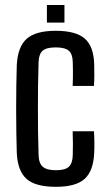

<svg xmlns="http://www.w3.org/2000/svg" viewBox="-20 -729 432 757"><path d="M266.5 -390.1Q267.4 -405.6 267.5 -422.2Q267.5 -438.8 267.5 -454.8Q267.4 -470.8 266.9 -484Q266.2 -516.3 251.1 -529.2Q235.9 -542.1 199.8 -542.1Q163.1 -542.1 148.1 -529Q133.1 -515.9 132.1 -483.6Q130.6 -437.3 130 -392.2Q129.5 -347.1 129.5 -302.1Q129.5 -257 130 -211.3Q130.6 -165.5 132.1 -117.6Q133.1 -84.5 149.1 -71.2Q165.1 -57.9 200.6 -57.9Q236.5 -57.9 251.4 -71.4Q266.2 -85 266.9 -118.2Q267.5 -138.8 267.5 -160.5Q267.5 -182.1 266.5 -211.5H350.4Q351.8 -194.4 352.1 -169Q352.4 -143.6 351.4 -126.3Q348.4 -55.1 313.7 -23.7Q278.9 7.6 200.6 7.6Q119.4 7.6 84.4 -23.9Q49.5 -55.4 46.2 -126.3Q45.1 -161.3 44.4 -205.4Q43.7 -249.6 43.7 -297.2Q43.7 -344.8 44.3 -390.1Q44.8 -435.4 46.2 -472.5Q50.1 -545.3 85.6 -576.4Q121 -607.6 199.8 -607.6Q278.8 -607.6 314.2 -576.9Q349.6 -546.1 351.4 -475.3Q352 -455.3 351.9 -431.8Q351.8 -408.4 350.4 -390.1ZM164.9 -640V-709.2H234.1V-640Z"/></svg>

Font: Big Shoulders Text SC Thin
Style: Regular
Weight: 100
Designer: Patric King
Foundry: XO Type Co
Version: Version 2.002